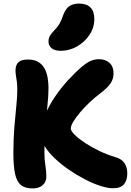

<svg xmlns="http://www.w3.org/2000/svg" viewBox="-20 -1045 734 1077"><path d="M613 11Q585 11 544 -2Q503 -15 457.5 -38.5Q412 -62 368 -92Q324 -122 288 -156Q252 -190 230.5 -225Q209 -260 209 -292Q209 -342 230.5 -395Q252 -448 286.5 -499.5Q321 -551 362 -595.5Q403 -640 442 -673Q470 -696 491.5 -704.5Q513 -713 535 -713Q571 -713 594 -692.5Q617 -672 617 -633Q617 -602 599.5 -576.5Q582 -551 542 -521Q513 -499 483.5 -471.5Q454 -444 430 -415.5Q406 -387 391.5 -363Q377 -339 377 -324Q377 -311 399 -289Q421 -267 457.5 -243Q494 -219 539 -197.5Q584 -176 629 -163Q661 -154 677.5 -131Q694 -108 694 -72Q694 -34 675.5 -11.5Q657 11 613 11ZM163 12Q121 12 97.5 -7Q74 -26 64.5 -70Q55 -114 55 -187Q55 -263 60.5 -330.5Q66 -398 71.5 -451Q77 -504 77 -537Q77 -568 74.5 -587Q72 -606 69.5 -620.5Q67 -635 67 -650Q67 -679 82.5 -695Q98 -711 137 -711Q175 -711 198 -695.5Q221 -680 232.5 -656Q244 -632 248 -604Q252 -576 252 -552Q252 -509 246 -452Q240 -395 234.5 -329Q229 -263 229 -193Q229 -170 230.5 -151.5Q232 -133 234.5 -117.5Q237 -102 238.5 -87Q240 -72 240 -56Q240 -24 219 -6Q198 12 163 12ZM321 -760Q287 -760 269.5 -774.5Q252 -789 252 -812Q252 -829 259.5 -843Q267 -857 282 -872Q303 -893 314.5 -913.5Q326 -934 336 -964Q350 -999 371.5 -1012Q393 -1025 424 -1025Q465 -1025 487 -1003.5Q509 -982 509 -938Q509 -890 482 -849.5Q455 -809 412 -784.5Q369 -760 321 -760Z"/></svg>

Font: Shantell Sans ExtraBold
Style: Regular
Weight: 800
Designer: Stephen Nixon, Anya Danilova, Shantell Martin
Foundry: Arrow Type
Version: Version 1.011;[c5ecc13dd]